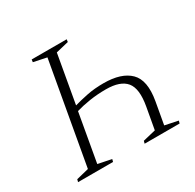

<svg xmlns="http://www.w3.org/2000/svg" viewBox="-145 -820 996 979"><g transform="rotate(-30 353.0 -330.0)"><path d="M361 -660 359 -645 284 -627 234 -344Q269 -354 313 -363Q357 -372 411 -372Q516 -372 565.5 -323Q615 -274 595 -160L572 -31L649 -15L645 0H439L443 -15L518 -33L541 -161Q558 -257 524.5 -298Q491 -339 406 -339Q356 -339 310.5 -332Q265 -325 228 -314L178 -31L257 -15L253 0H47L51 -15L124 -33L230 -629L153 -645L155 -660Z"/></g></svg>

Font: Spectral ExtraLight
Style: Italic
Weight: 275
Italic angle: -10°
Designer: Jean-Baptiste Levee
Foundry: Production Type
Version: Version 2.001